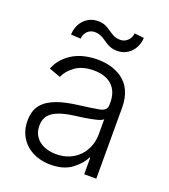

<svg xmlns="http://www.w3.org/2000/svg" viewBox="-137 -834 830 944"><g transform="rotate(20 278.0 -362.0)"><path d="M83.1 -238.3Q96.6 -254.3 115.2 -266Q133.9 -277.7 157.1 -286.2Q180.4 -294.7 207.7 -300.4Q235.1 -306.1 266 -310Q300.4 -314.3 326.9 -318.2Q353.3 -322.1 371.8 -325.6Q408.7 -332.7 408.7 -363.3V-376.1Q408.7 -404.5 400.2 -426.7Q391.7 -448.9 375.4 -464.3Q359 -479.8 335 -487.9Q311.1 -496.1 280.2 -496.1Q220.9 -496.1 184.3 -470.2Q147.7 -444.2 132.1 -409.1L72.1 -430.8Q85.9 -464.5 108.3 -487.7Q130.7 -511 158 -525.6Q185.4 -540.1 216.3 -546.5Q247.2 -552.9 278.4 -552.9Q294 -552.9 310.5 -551.1Q327.1 -549.4 343.6 -545.1Q360.1 -540.8 376.1 -533.9Q392 -527 406.6 -516.7Q421.2 -506.7 433.2 -492.9Q445.3 -479 453.8 -460.9Q462.4 -442.8 467.2 -420.3Q471.9 -397.7 471.9 -370.4V0H408.7V-86.3H404.8Q387.8 -50.1 345.9 -18.8Q304 12.4 235.8 12.4Q198.9 12.4 166.2 1.4Q133.5 -9.6 109.2 -30.7Q84.9 -51.8 70.7 -82.4Q56.5 -112.9 56.5 -152.3Q56.5 -206.3 83.1 -238.3ZM244.3 -45.5Q282.3 -45.5 312.7 -58.4Q343 -71.4 364.3 -93.8Q385.7 -116.1 397.2 -146Q408.7 -175.8 408.7 -209.2V-288Q399.9 -279.1 373.9 -272.7Q361.2 -269.5 346.9 -266.9Q332.7 -264.2 318.4 -261.9Q304 -259.6 290.7 -257.8Q277.3 -256 266 -254.6Q196.7 -246.1 158.4 -222.7Q119.7 -199.2 119.7 -149.5Q119.7 -122.9 130 -103.2Q140.3 -83.5 157.7 -70.7Q175.1 -57.9 197.4 -51.7Q219.8 -45.5 244.3 -45.5ZM216.3 -731.2Q245.4 -731.2 265.3 -718.8Q275.2 -712.7 285 -706.3Q294.7 -699.9 304.3 -693.9Q323.2 -681.5 348.7 -681.5Q359.4 -681.5 369.1 -685.5Q378.9 -689.6 386.5 -696.9Q394.2 -704.2 399 -714.1Q403.8 -724.1 404.8 -735.8L454.9 -730.1Q453.8 -708.5 446 -689.3Q438.2 -670.1 424.7 -655.9Q411.2 -641.7 392.8 -633.5Q374.3 -625.4 351.6 -625.4Q335.6 -625.4 323.5 -629.1Q311.4 -632.8 301.3 -638.3Q291.2 -643.8 282.5 -650.2Q273.8 -656.6 264.4 -662.1Q255 -667.6 244.1 -671.3Q233.3 -675.1 219.1 -675.1Q207.7 -675.1 198 -671Q188.2 -666.9 180.9 -659.6Q173.7 -652.3 169.2 -642.4Q164.8 -632.5 164.1 -620.7L112.9 -623.6Q113.6 -645.6 121.3 -665.3Q128.9 -685 142.4 -699.6Q155.9 -714.1 174.7 -722.7Q193.5 -731.2 216.3 -731.2Z"/></g></svg>

Font: Inter P Light
Style: Regular
Weight: 300
Designer: Rasmus Andersson
Foundry: rsms
Version: Version 3.018;git-588b23468